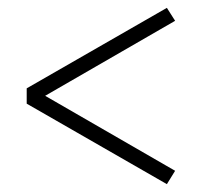

<svg xmlns="http://www.w3.org/2000/svg" viewBox="-20 -497 524 489"><path d="M405 -28 48 -233V-272L405 -477L426 -444L95 -253L426 -62Z"/></svg>

Font: Readex Pro Light
Style: Regular
Weight: 300
Designer: Bonnie Shaver-Troup, Thomas Jockin
Foundry: Lexend
Version: Version 1.200; ttfautohint (v1.8.3)